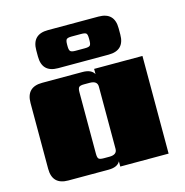

<svg xmlns="http://www.w3.org/2000/svg" viewBox="-106 -822 888 921"><g transform="rotate(-15 337.5 -361.0)"><path d="M284 -632V-623Q284 -604 290 -598Q296 -592 315 -592H362Q382 -592 387.5 -598Q393 -604 393 -623V-632Q393 -652 387.5 -657.5Q382 -663 362 -663H315Q296 -663 290 -657.5Q284 -652 284 -632ZM464 -533H213Q134 -533 134 -612V-643Q134 -722 213 -722H464Q543 -722 543 -643V-612Q543 -533 464 -533ZM313 -59H341Q379 -59 379 -88V-397Q379 -426 341 -426H313Q294 -426 288 -420Q282 -414 282 -395V-90Q282 -70 288 -64.5Q294 -59 313 -59ZM379 -485H619V0H379V-26Q365 0 321 0H121Q42 0 42 -79V-406Q42 -485 121 -485H321Q365 -485 379 -459Z"/></g></svg>

Font: Sarpanch Black
Style: Regular
Weight: 900
Designer: Manushi Parikh (Devanagari and Latin), Jyotish Sonowal (Devanagari)
Foundry: Indian Type Foundry
Version: Version 2.004;PS 1.0;hotconv 1.0.78;makeotf.lib2.5.61930; tt